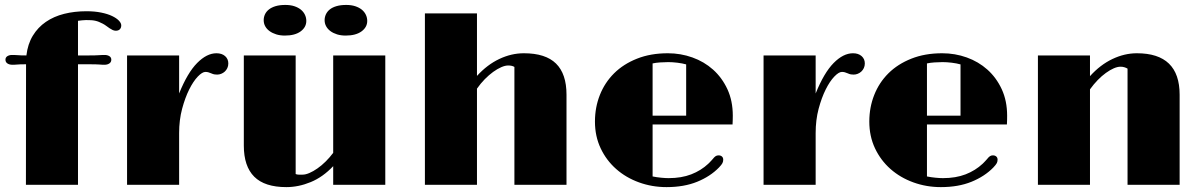

<svg xmlns="http://www.w3.org/2000/svg" viewBox="-20 -745 4851 774"><path d="M85 -485.8H77.1Q68.8 -485.8 62.5 -485.6Q56.2 -485.4 50.8 -484.9Q43 -484.4 38.6 -484.1Q34.2 -483.9 30.8 -483.9Q17.6 -483.9 9.8 -489.3Q2 -494.6 2 -504.4Q2 -513.7 9.8 -518.6Q17.6 -523.4 28.3 -523.4Q35.2 -523.4 40.5 -523.2Q45.9 -522.9 53.2 -522.5Q58.6 -522 66.7 -521.7Q74.7 -521.5 86.4 -521.5Q91.8 -567.4 112.3 -601.1Q132.8 -634.8 164.8 -656.7Q196.8 -678.7 238.5 -689.2Q280.3 -699.7 328.6 -699.7Q361.8 -699.7 387.9 -694.3Q414.1 -689 431.9 -680.4Q449.7 -671.9 459.2 -661.9Q468.8 -651.9 468.8 -642.6Q468.8 -632.8 463.1 -627Q457.5 -621.1 446.8 -621.1Q440.4 -621.1 434.1 -624Q427.7 -627 421.4 -631.3Q415 -635.7 408.4 -640.6Q401.9 -645.5 394.5 -649.4Q386.2 -653.8 378.9 -656.7Q371.6 -659.7 363.8 -661.4Q356 -663.1 347.2 -663.6Q338.4 -664.1 326.7 -664.1Q319.3 -664.1 311 -663.1Q302.7 -662.1 294.4 -661.1V-521.5H336.9Q349.6 -521.5 360.6 -521.7Q371.6 -522 377.9 -522.5Q384.8 -522.9 390.4 -523.2Q396 -523.4 402.3 -523.4Q413.1 -523.4 420.9 -518.6Q428.7 -513.7 428.7 -504.4Q428.7 -494.6 420.9 -489.3Q413.1 -483.9 400.9 -483.9Q397 -483.9 392.3 -484.1Q387.7 -484.4 380.4 -484.9Q374.5 -485.4 365.7 -485.6Q356.9 -485.8 348.6 -485.8H294.4V0H84.5Z M492.2 -521.5H702.1V-368.2Q735.8 -451.7 774.7 -491Q813.5 -530.3 852.5 -530.3Q874.5 -530.3 887.5 -518.8Q900.4 -507.3 900.4 -489.3Q900.4 -479 896.5 -470.7Q892.6 -462.4 886.2 -456.5Q879.9 -450.7 871.8 -447.5Q863.8 -444.3 855.5 -444.3Q849.6 -444.3 844.5 -445.1Q839.4 -445.8 830.6 -449.7Q825.2 -452.1 819.8 -453.6Q814.5 -455.1 808.1 -455.1Q795.4 -455.1 777.3 -436.3Q759.3 -417.5 742.7 -384.3Q726.1 -351.1 714.1 -306.2Q702.1 -261.2 702.1 -208.5V0H492.2Z M1373.5 -601.6Q1354.5 -601.6 1338.9 -606.4Q1323.2 -611.3 1312 -619.6Q1300.8 -627.9 1294.7 -639.2Q1288.6 -650.4 1288.6 -663.6Q1288.6 -675.8 1293.7 -687Q1298.8 -698.2 1309.3 -706.8Q1319.8 -715.3 1336.4 -720.2Q1353 -725.1 1376 -725.1Q1396 -725.1 1411.9 -720Q1427.7 -714.8 1438.5 -706.1Q1449.2 -697.3 1454.8 -685.5Q1460.4 -673.8 1460.4 -660.6Q1460.4 -635.3 1437.3 -618.4Q1414.1 -601.6 1373.5 -601.6ZM1128.4 -601.6Q1109.4 -601.6 1093.8 -606.4Q1078.1 -611.3 1066.7 -619.6Q1055.2 -627.9 1049.1 -639.2Q1043 -650.4 1043 -663.6Q1043 -675.8 1048.1 -687Q1053.2 -698.2 1064 -706.8Q1074.7 -715.3 1091.1 -720.2Q1107.4 -725.1 1130.4 -725.1Q1150.9 -725.1 1166.5 -720Q1182.1 -714.8 1192.9 -706.1Q1203.6 -697.3 1209.2 -685.5Q1214.8 -673.8 1214.8 -660.6Q1214.8 -635.3 1191.9 -618.4Q1168.9 -601.6 1128.4 -601.6ZM962.9 -521.5H1171.9V-43.5Q1176.8 -41 1184.1 -41Q1191.4 -41 1200.2 -41Q1211.9 -41 1227.3 -47.6Q1242.7 -54.2 1259.5 -65.9Q1276.4 -77.6 1292.7 -93.8Q1309.1 -109.9 1323.2 -128.9V-521.5H1533.2V0H1323.2V-75.2Q1281.7 -31.2 1232.7 -11Q1183.6 9.3 1134.3 9.3Q1046.9 9.3 1004.9 -32.7Q962.9 -74.7 962.9 -158.2Z M1692.9 -690.9H1902.8V-439Q1944.3 -484.4 1992.9 -507.3Q2041.5 -530.3 2091.8 -530.3Q2179.2 -530.3 2221.4 -488.8Q2263.7 -447.3 2263.7 -363.3V0H2053.7V-475.1Q2044.9 -481 2028.3 -481Q2016.1 -481 2000.5 -474.1Q1984.9 -467.3 1968 -455.1Q1951.2 -442.9 1934.3 -425.8Q1917.5 -408.7 1902.8 -387.7V0H1692.9Z M2378.4 -254.9Q2378.4 -312 2398.2 -362.1Q2418 -412.1 2455.6 -449.5Q2493.2 -486.8 2547.9 -508.5Q2602.5 -530.3 2672.4 -530.3Q2724.1 -530.3 2771.2 -513.4Q2818.4 -496.6 2854.5 -464.4Q2890.6 -432.1 2912.4 -385.3Q2934.1 -338.4 2934.1 -278.3Q2934.1 -270 2933.8 -261.2Q2933.6 -252.4 2933.1 -243.2H2610.8V-33.7Q2627.4 -30.3 2645.3 -28.6Q2663.1 -26.9 2675.3 -26.9Q2727.1 -26.9 2766.6 -42.2Q2806.2 -57.6 2835.4 -85Q2840.3 -89.8 2844.7 -94.5Q2849.1 -99.1 2852.5 -103Q2859.4 -111.8 2864.5 -115.2Q2869.6 -118.7 2876.5 -118.7Q2885.3 -118.7 2890.4 -114Q2895.5 -109.4 2895.5 -101.1Q2895.5 -93.8 2892.3 -87.4Q2889.2 -81.1 2878.4 -69.8Q2843.3 -33.7 2790.3 -12.2Q2737.3 9.3 2667 9.3Q2608.4 9.3 2555.9 -9.8Q2503.4 -28.8 2463.9 -63.7Q2424.3 -98.6 2401.4 -147.2Q2378.4 -195.8 2378.4 -254.9ZM2746.1 -278.8V-485.4Q2731 -489.7 2710.7 -492.2Q2690.4 -494.6 2673.8 -494.6Q2658.7 -494.6 2641.1 -493.4Q2623.5 -492.2 2610.8 -489.3V-278.8Z M3058.1 -521.5H3268.1V-368.2Q3301.8 -451.7 3340.6 -491Q3379.4 -530.3 3418.5 -530.3Q3440.4 -530.3 3453.4 -518.8Q3466.3 -507.3 3466.3 -489.3Q3466.3 -479 3462.4 -470.7Q3458.5 -462.4 3452.1 -456.5Q3445.8 -450.7 3437.7 -447.5Q3429.7 -444.3 3421.4 -444.3Q3415.5 -444.3 3410.4 -445.1Q3405.3 -445.8 3396.5 -449.7Q3391.1 -452.1 3385.7 -453.6Q3380.4 -455.1 3374 -455.1Q3361.3 -455.1 3343.3 -436.3Q3325.2 -417.5 3308.6 -384.3Q3292 -351.1 3280 -306.2Q3268.1 -261.2 3268.1 -208.5V0H3058.1Z M3484.4 -254.9Q3484.4 -312 3504.2 -362.1Q3523.9 -412.1 3561.5 -449.5Q3599.1 -486.8 3653.8 -508.5Q3708.5 -530.3 3778.3 -530.3Q3830.1 -530.3 3877.2 -513.4Q3924.3 -496.6 3960.4 -464.4Q3996.6 -432.1 4018.3 -385.3Q4040 -338.4 4040 -278.3Q4040 -270 4039.8 -261.2Q4039.6 -252.4 4039.1 -243.2H3716.8V-33.7Q3733.4 -30.3 3751.2 -28.6Q3769 -26.9 3781.2 -26.9Q3833 -26.9 3872.6 -42.2Q3912.1 -57.6 3941.4 -85Q3946.3 -89.8 3950.7 -94.5Q3955.1 -99.1 3958.5 -103Q3965.3 -111.8 3970.5 -115.2Q3975.6 -118.7 3982.4 -118.7Q3991.2 -118.7 3996.3 -114Q4001.5 -109.4 4001.5 -101.1Q4001.5 -93.8 3998.3 -87.4Q3995.1 -81.1 3984.4 -69.8Q3949.2 -33.7 3896.2 -12.2Q3843.3 9.3 3772.9 9.3Q3714.4 9.3 3661.9 -9.8Q3609.4 -28.8 3569.8 -63.7Q3530.3 -98.6 3507.3 -147.2Q3484.4 -195.8 3484.4 -254.9ZM3852.1 -278.8V-485.4Q3836.9 -489.7 3816.7 -492.2Q3796.4 -494.6 3779.8 -494.6Q3764.6 -494.6 3747.1 -493.4Q3729.5 -492.2 3716.8 -489.3V-278.8Z M4164.1 -521.5H4374V-438Q4415.5 -483.9 4464.4 -507.1Q4513.2 -530.3 4563 -530.3Q4735.4 -530.3 4735.4 -363.3V0H4525.4V-468.3Q4520 -471.7 4512.7 -473.9Q4505.4 -476.1 4497.1 -476.1Q4484.9 -476.1 4469.7 -469.5Q4454.6 -462.9 4438 -450.9Q4421.4 -439 4405 -422.1Q4388.7 -405.3 4374 -384.8V0H4164.1Z"/></svg>

Font: Limelight
Style: Regular
Weight: 400
Designer: Nicole Fally with help from Eben Sorkin
Foundry: Nicole Fally with help from Eben Sorkin
Version: Version 1.002